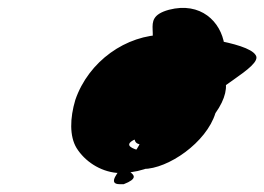

<svg xmlns="http://www.w3.org/2000/svg" viewBox="-20 -573 677 492"><path d="M173 -317C159 -270 158 -224 176 -194C197 -160 236 -134 279 -130C377 -126 462 -190 490 -288C506 -338 657 -402 635 -432C614 -466 450 -484 402 -484C303 -484 207 -416 173 -317ZM339 -424C267 -368 376 -318 340 -295C297 -280 427 -270 395 -270C367 -270 502 -280 471 -297C430 -308 553 -321 506 -334C470 -360 425 -333 416 -302C415 -300 440 -286 476 -310C518 -326 559 -396 555 -458C546 -518 494 -569 413 -548C329 -525 410 -475 339 -424ZM329 -244C307 -173 371 -215 432 -219C487 -191 346 -180 381 -180H361C395 -180 260 -190 333 -219H324C388 -219 223 -101 287 -101H297C370 -129 255 -140 347 -140C411 -140 509 -208 532 -283C585 -357 556 -414 482 -386C418 -386 352 -318 329 -244Z"/></svg>

Font: Zinc
Style: Obl
Weight: 400
Version: Version 1